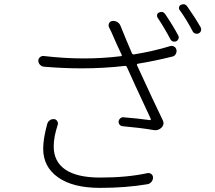

<svg xmlns="http://www.w3.org/2000/svg" viewBox="-20 -870 1040 927"><path d="M208 -271.5Q210.9 -282.2 220.2 -289.1Q229.5 -295.9 241.2 -294.9Q251 -293.9 256.3 -285.2Q261.7 -276.4 258.8 -267.6Q239.3 -209 239.3 -163.1Q239.3 -89.8 295.4 -51.3Q351.6 -12.7 463.9 -12.7Q593.8 -12.7 692.4 -34.2Q702.1 -36.1 710.4 -29.8Q718.8 -23.4 718.8 -12.7Q718.8 -1 710.9 8.3Q703.1 17.6 691.4 19.5Q586.9 37.1 462.9 37.1Q332 37.1 260.3 -13.7Q188.5 -64.5 188.5 -152.3Q188.5 -200.2 208 -271.5ZM801.8 -647.5Q811.5 -650.4 820.8 -645Q830.1 -639.6 832 -628.9Q834 -618.2 828.1 -608.4Q822.3 -598.6 811.5 -596.7Q729.5 -576.2 646.5 -562.5Q638.7 -560.5 641.6 -554.7Q730.5 -361.3 765.6 -290Q769.5 -282.2 769.5 -275.4Q769.5 -263.7 759.8 -253.9Q747.1 -241.2 729.5 -241.2Q724.6 -241.2 720.7 -242.2Q659.2 -252.9 571.3 -260.7Q562.5 -261.7 557.1 -268.6Q551.8 -275.4 552.7 -284.2Q554.7 -293.9 561.5 -299.3Q568.4 -304.7 577.1 -303.7Q639.6 -298.8 704.1 -290Q706.1 -290 707.5 -292Q709 -293.9 708 -295.9Q612.3 -501 592.8 -545.9Q589.8 -552.7 583 -551.8Q482.4 -540 373 -540Q286.1 -540 192.4 -547.9Q181.6 -548.8 173.8 -556.6Q165 -565.4 165 -577.1Q165 -586.9 172.9 -593.8Q180.7 -600.6 191.4 -599.6Q290 -587.9 385.7 -587.9Q475.6 -587.9 562.5 -598.6Q570.3 -598.6 567.4 -605.5Q559.6 -621.1 546.4 -650.4Q533.2 -679.7 530.3 -686.5Q515.6 -721.7 506.8 -737.3Q502 -747.1 506.3 -756.8Q510.7 -766.6 521.5 -768.6Q534.2 -770.5 545.4 -764.2Q556.6 -757.8 561.5 -746.1Q586.9 -682.6 617.2 -612.3Q620.1 -606.4 627 -607.4Q722.7 -623 801.8 -647.5ZM741.2 -784.2Q738.3 -788.1 738.3 -793.9Q738.3 -795.9 738.3 -798.8Q740.2 -806.6 748 -809.6Q753.9 -812.5 759.8 -812.5Q770.5 -812.5 778.3 -800.8Q815.4 -746.1 840.8 -698.2Q844.7 -691.4 841.8 -683.1Q838.9 -674.8 831.1 -670.9Q826.2 -668.9 822.3 -668.9Q818.4 -668.9 814.5 -669.9Q806.6 -672.9 802.7 -680.7Q771.5 -739.3 741.2 -784.2ZM847.7 -821.3Q843.8 -826.2 843.8 -831.1Q843.8 -833 844.7 -835.9Q846.7 -843.8 853.5 -846.7Q860.4 -849.6 866.2 -849.6Q877 -849.6 884.8 -837.9Q921.9 -785.2 949.2 -737.3Q951.2 -732.4 951.2 -727.5Q951.2 -724.6 950.2 -720.7Q947.3 -712.9 939.5 -709Q934.6 -707 930.7 -707Q926.8 -707 922.9 -708Q914.1 -710.9 910.2 -718.8Q880.9 -775.4 847.7 -821.3Z"/></svg>

Font: Gen Jyuu Gothic Light
Style: Regular
Weight: 200
Designer: [Source Han Sans]
Ryoko NISHIZUKA  (kana & ideographs); Paul D. Hunt (Latin, Greek & Cyrillic); Wenlong ZHANG  (bopomofo
Version: Version 1.002.20150607